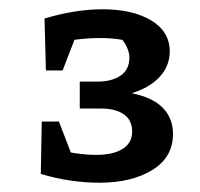

<svg xmlns="http://www.w3.org/2000/svg" viewBox="-20 -763 431 414"><path d="M68 -388 86 -444Q118 -436 143 -432.5Q168 -429 187 -429Q224 -429 244.5 -442Q265 -455 265 -479Q265 -504 247 -516.5Q229 -529 198 -529H152V-587H190Q221 -587 240 -600Q259 -613 259 -639Q259 -648 255 -658Q251 -668 244 -677Q233 -679 221 -680Q209 -681 196 -681Q173 -681 147 -678Q121 -675 95 -668L76 -723Q109 -733 140.5 -738Q172 -743 201 -743Q266 -743 306 -719Q346 -695 346 -652Q346 -621 324.5 -597.5Q303 -574 264 -562Q309 -553 331 -530.5Q353 -508 353 -474Q353 -424 308.5 -396.5Q264 -369 194 -369Q165 -369 133 -373.5Q101 -378 68 -388ZM70 -501H107L151 -387L68 -388ZM79 -611 76 -723 159 -725 115 -611Z"/></svg>

Font: Piazzolla Thin
Style: Bold
Weight: 700
Version: Version 2.005